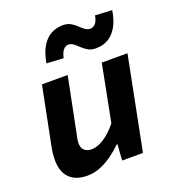

<svg xmlns="http://www.w3.org/2000/svg" viewBox="-136 -845 872 962"><g transform="rotate(-20 300.0 -363.5)"><path d="M167 12Q105 12 72 -21Q39 -54 39 -116Q39 -134 41 -152.5Q43 -171 47 -190L108 -496H245L187 -206Q184 -192 181.5 -179.5Q179 -167 179 -156Q179 -131 193 -118Q207 -105 231 -105Q262 -105 297.5 -127.5Q333 -150 368 -194L427 -496H564L466 0H355L361 -85H357Q333 -61 302 -38.5Q271 -16 237 -2Q203 12 167 12ZM425 -573Q400 -573 383 -583Q366 -593 353 -605.5Q340 -618 327.5 -628Q315 -638 299 -638Q285 -638 273 -624.5Q261 -611 255 -582L165 -587Q174 -639 193.5 -672.5Q213 -706 242 -722.5Q271 -739 307 -739Q331 -739 348.5 -729Q366 -719 378.5 -706.5Q391 -694 404 -684.5Q417 -675 432 -675Q447 -675 459 -688Q471 -701 476 -730L566 -725Q558 -674 538.5 -640Q519 -606 490.5 -589.5Q462 -573 425 -573Z"/></g></svg>

Font: Source Code Pro ExtraLight
Style: Bold Italic
Weight: 700
Italic angle: -11°
Monospace: yes
Version: Version 1.016;hotconv 1.0.116;makeotfexe 2.5.65601